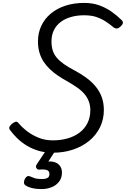

<svg xmlns="http://www.w3.org/2000/svg" viewBox="-20 -1031 865 1320"><path d="M343 19Q291 19 246.5 6Q202 -7 165.5 -29Q129 -51 100 -79Q71 -107 49 -137Q40 -149 45.5 -159.5Q51 -170 61 -179Q75 -190 86 -193.5Q97 -197 106 -186Q132 -155 167.5 -128Q203 -101 247 -83.5Q291 -66 343 -66Q398 -66 445 -79.5Q492 -93 527 -119.5Q562 -146 581.5 -185Q601 -224 601 -273Q601 -305 591 -332.5Q581 -360 561.5 -383.5Q542 -407 513 -427.5Q484 -448 446 -470Q411 -489 380.5 -509.5Q350 -530 324.5 -554Q299 -578 280.5 -606Q262 -634 251.5 -668.5Q241 -703 241 -746Q241 -804 263.5 -852.5Q286 -901 328 -936.5Q370 -972 428.5 -991.5Q487 -1011 559 -1011Q616 -1011 662 -994.5Q708 -978 746.5 -951Q785 -924 816 -893Q827 -883 824.5 -871.5Q822 -860 808 -848Q797 -837 785.5 -835.5Q774 -834 763 -841Q737 -863 708.5 -882Q680 -901 644.5 -913.5Q609 -926 558 -926Q510 -926 469 -914.5Q428 -903 398 -880.5Q368 -858 351 -824.5Q334 -791 334 -746Q334 -712 342.5 -684.5Q351 -657 370 -634.5Q389 -612 420 -590Q451 -568 496 -545Q542 -520 578.5 -492.5Q615 -465 641 -432Q667 -399 680.5 -360.5Q694 -322 694 -274Q694 -210 667.5 -156Q641 -102 593.5 -63Q546 -24 482 -2.5Q418 19 343 19ZM265 269Q228 269 198.5 261.5Q169 254 152 241Q144 233 145 220.5Q146 208 151 199Q158 186 166.5 181.5Q175 177 185 181Q198 187 217 193.5Q236 200 267 200Q292 200 306 192.5Q320 185 320 165Q320 143 300.5 137.5Q281 132 254 135Q243 136 238.5 133Q234 130 230 124Q226 117 227.5 110.5Q229 104 234 97L307 -13H372L296 105L267 89Q311 75 342 80.5Q373 86 389.5 106Q406 126 406 155Q406 192 386.5 217.5Q367 243 335 256Q303 269 265 269Z"/></svg>

Font: Playwrite CA
Style: Regular
Weight: 400
Designer: Veronika Burian, José Scaglione
Foundry: TypeTogether
Version: Version 1.002